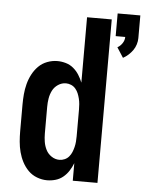

<svg xmlns="http://www.w3.org/2000/svg" viewBox="-54 -808 651 860"><g transform="rotate(5 271.0 -378.0)"><path d="M481 -568 452 -613Q465 -620 474 -633.5Q483 -647 483 -662H440V-764H542V-662Q542 -648 537.5 -633.5Q533 -619 524.5 -607Q516 -595 505 -585Q494 -575 481 -568ZM190 8Q167 8 144.5 -0.5Q122 -9 105.5 -25.5Q89 -42 78 -63Q67 -84 61 -107Q55 -130 53 -153.5Q51 -177 51 -200V-320Q51 -343 53 -366.5Q55 -390 61 -413Q67 -436 78 -457Q89 -478 105.5 -494.5Q122 -511 144.5 -519.5Q167 -528 190 -528Q209 -528 228 -522.5Q247 -517 262 -504.5Q277 -492 287.5 -475.5Q298 -459 305 -441V-735H416V0H305V-79Q298 -61 287.5 -44.5Q277 -28 262 -15.5Q247 -3 228 2.5Q209 8 190 8ZM237 -88Q249 -88 260.5 -93Q272 -98 280 -107.5Q288 -117 292.5 -128Q297 -139 300 -151Q303 -163 304 -175.5Q305 -188 305 -200V-320Q305 -332 304 -344.5Q303 -357 300 -369Q297 -381 292.5 -392Q288 -403 280 -412.5Q272 -422 260.5 -427Q249 -432 237 -432Q218 -432 201.5 -421Q185 -410 176.5 -393Q168 -376 165 -357.5Q162 -339 162 -320V-200Q162 -181 165 -162.5Q168 -144 176.5 -127Q185 -110 201.5 -99Q218 -88 237 -88Z"/></g></svg>

Font: Iosevka SS04
Style: Bold
Weight: 700
Monospace: yes
Designer: Belleve Invis
Foundry: Belleve Invis
Version: Version 19.0.0; ttfautohint (v1.8.4)